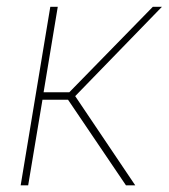

<svg xmlns="http://www.w3.org/2000/svg" viewBox="-20 -556 506 576"><path d="M42 0 130.9 -535.6H153.3L110.8 -279.3H188L438.5 -535.6H465.8L205.6 -267.6L385.7 0H357.9L184.1 -256.8H107.4L64.5 0Z"/></svg>

Font: Inter 20pt Thin
Style: Italic
Weight: 250
Italic angle: -9.3988°
Version: Version 4.001;git-66647c0bb